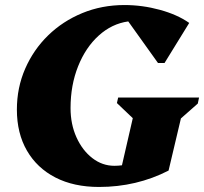

<svg xmlns="http://www.w3.org/2000/svg" viewBox="-20 -726 810 762"><path d="M373 16Q273 16 200 -21.5Q127 -59 87 -128Q47 -197 47 -291Q47 -378 80 -453.5Q113 -529 171 -585.5Q229 -642 306.5 -674Q384 -706 474 -706Q545 -706 614.5 -687Q684 -668 731 -635L633 -476H607L489 -641Q424 -632 372 -585Q320 -538 290 -463Q260 -388 260 -297Q260 -233 283.5 -181Q307 -129 346.5 -98.5Q386 -68 434 -68Q449 -68 464 -70L507 -257L444 -317L449 -339H770L765 -315L698 -256L649 -49Q522 16 373 16Z"/></svg>

Font: Platypi ExtraBold
Style: Italic
Weight: 800
Italic angle: -13°
Designer: David Sargent
Foundry: Bolt Cutter Type
Version: Version 1.200; ttfautohint (v1.8.4.7-5d5b)